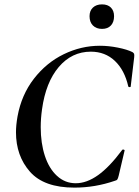

<svg xmlns="http://www.w3.org/2000/svg" viewBox="-20 -845 633 877"><path d="M53 -241Q53 -273 60 -313Q78 -412 135 -485.5Q192 -559 271.5 -597.5Q351 -636 436 -636Q476 -636 518.5 -627.5Q561 -619 585 -607Q591 -603 592.5 -599Q594 -595 593 -584L577 -450Q577 -447 572 -447Q567 -447 566 -450Q549 -525 504.5 -567Q460 -609 395 -609Q308 -609 248.5 -539Q189 -469 172 -346Q166 -304 166 -264Q166 -191 185 -133Q204 -75 240.5 -41.5Q277 -8 326 -8Q376 -8 428 -45Q480 -82 538 -160Q539 -162 542 -162Q545 -162 547.5 -160.5Q550 -159 549 -157L522 -42Q519 -30 516 -25.5Q513 -21 504 -19Q414 12 320 12Q181 12 117 -60.5Q53 -133 53 -241ZM389 -771Q389 -796 404.5 -810.5Q420 -825 446 -825Q472 -825 486.5 -810.5Q501 -796 501 -771Q501 -744 486.5 -728.5Q472 -713 446 -713Q420 -713 404.5 -728.5Q389 -744 389 -771Z"/></svg>

Font: Cormorant Infant
Style: Bold Italic
Weight: 700
Italic angle: -10°
Designer: Christian Thalmann (Catharsis Fonts)
Foundry: Catharsis Fonts
Version: Version 4.000